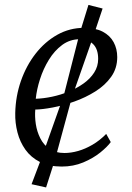

<svg xmlns="http://www.w3.org/2000/svg" viewBox="-20 -684 551 800"><path d="M441.5 -92Q427.5 -72.5 397.8 -48.5Q368 -24.5 326.8 -7.2Q285.5 10 237 10Q184 10 146.5 -9Q109 -28 86 -60.2Q63 -92.5 52.8 -132.2Q42.5 -172 43.5 -213Q45 -283 67.2 -346.8Q89.5 -410.5 128.2 -460.2Q167 -510 218.5 -539Q270 -568 330.5 -568Q377.5 -568 408 -552Q438.5 -536 453.5 -508.2Q468.5 -480.5 468.5 -446Q468.5 -399.5 443.2 -364Q418 -328.5 377.2 -303Q336.5 -277.5 290 -261Q243.5 -244.5 200 -236.2Q156.5 -228 127 -227.5Q124.5 -198.5 129.2 -167Q134 -135.5 147.8 -108Q161.5 -80.5 186.2 -63.5Q211 -46.5 248.5 -46.5Q276 -46.5 305.8 -55Q335.5 -63.5 365.5 -81Q395.5 -98.5 422.5 -126ZM312 -520.5Q271.5 -520.5 239.2 -496.8Q207 -473 183.8 -435.2Q160.5 -397.5 146.8 -354.5Q133 -311.5 129 -272.5Q161 -273.5 196.8 -281Q232.5 -288.5 266.5 -302.5Q300.5 -316.5 328.2 -336.2Q356 -356 372.5 -381.8Q389 -407.5 389 -438.5Q389 -479.5 368.2 -500Q347.5 -520.5 312 -520.5ZM172 97 111.5 83.5 154.5 -30 246 -287.5 311 -542 348.5 -663.5 407.5 -648.5 369 -533.5 279.5 -278 209 -18.5Z"/></svg>

Font: Merriweather Light 18pt Light
Style: Italic
Weight: 300
Italic angle: -7.8°
Version: Version 2.101